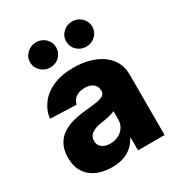

<svg xmlns="http://www.w3.org/2000/svg" viewBox="-183 -890 950 1021"><g transform="rotate(-30 292.5 -380.0)"><path d="M209 9.3Q157.2 9.3 116.7 -8.3Q75.2 -26.4 52.7 -62Q29.3 -97.7 29.3 -151.4Q29.3 -196.3 45.4 -228Q61.5 -259.8 89.4 -278.8Q117.7 -298.3 154.3 -308.6Q189.9 -318.4 232.4 -322.3Q281.2 -327.1 307.1 -331.5Q335.9 -336.9 348.6 -345.2Q361.3 -354 361.3 -370.6V-372.6Q361.3 -399.9 342.8 -414.6Q323.7 -429.7 292 -429.7Q257.3 -429.7 236.3 -414.6Q215.8 -399.9 210 -373.5L49.8 -379.4Q56.2 -428.7 86.4 -468.3Q115.7 -507.3 168.5 -530.3Q219.7 -552.7 293.5 -552.7Q346.7 -552.7 389.6 -540.5Q433.1 -528.3 466.3 -504.9Q499 -481 517.1 -447.8Q534.7 -414.1 534.7 -370.6V0H371.6V-76.2H367.2Q352.5 -47.9 330.1 -29.3Q307.1 -9.8 277.3 -0.5Q246.6 9.3 209 9.3ZM262.2 -104.5Q289.6 -104.5 313 -115.7Q335.9 -127 349.1 -147.5Q362.8 -168 362.8 -193.8V-245.6Q355 -241.7 344.7 -238.8Q342.8 -238.3 334.7 -235.8Q326.7 -233.4 321.8 -232.4Q312.5 -230 296.4 -227.5Q277.8 -224.6 271 -223.6Q247.6 -220.2 229.5 -211.4Q211.9 -203.1 203.1 -190.9Q193.8 -176.8 193.8 -159.7Q193.8 -133.3 213.4 -118.7Q231.9 -104.5 262.2 -104.5ZM132.3 -637.2Q108.4 -659.7 108.4 -691.9Q108.4 -724.1 132.3 -746.6Q155.3 -769 189 -769Q222.7 -769 245.6 -746.6Q268.6 -723.6 268.6 -691.9Q268.6 -660.2 245.6 -637.2Q222.7 -614.7 189 -614.7Q155.3 -614.7 132.3 -637.2ZM410.6 -614.7Q376.5 -614.7 353.5 -637.2Q330.1 -659.2 330.1 -691.9Q330.1 -724.6 353.5 -746.6Q376.5 -769 410.6 -769Q443.8 -769 466.8 -746.6Q490.2 -723.1 490.2 -691.9Q490.2 -660.6 466.8 -637.2Q443.8 -614.7 410.6 -614.7Z"/></g></svg>

Font: My Font
Style: Regular
Weight: 500
Designer: Rasmus Andersson
Foundry: rsms
Version: Version 0.001